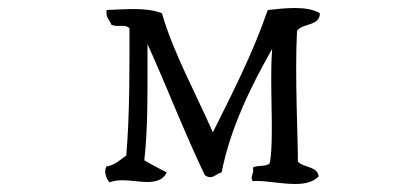

<svg xmlns="http://www.w3.org/2000/svg" viewBox="-20 -500 1040 479"><path d="M778 -467C746 -486 694 -480 648 -475C610 -365 560 -268 511 -170C469 -266 412 -369 384 -467C345 -482 298 -477 246 -475C243 -456 254 -450 258 -438C277 -431 289 -441 303 -430C303 -337 304 -216 295 -112C280 -102 268 -88 246 -85C238 -74 245 -52 254 -45C281 -57 321 -45 352 -46C371 -47 388 -52 396 -70C377 -79 358 -90 340 -100C349 -178 348 -268 348 -345V-390C397 -282 440 -169 491 -63C510 -50 517 -66 533 -70C554 -179 607 -287 659 -378C659 -378 657 -349 657 -334C655 -257 663 -144 653 -93C645 -83 622 -89 611 -82C615 -67 602 -58 611 -48C635 -51 679 -41 717 -41C741 -41 762 -46 775 -60C772 -86 737 -81 723 -97C724 -142 715 -311 721 -423C735 -443 778 -434 778 -467Z"/></svg>

Font: Yuji Syuku Std R
Style: Regular
Weight: 400
Designer: Kataoka Yuji
Foundry: Kinuta Font Factory
Version: Version 3.000;hotconv 1.0.111;makeotfexe 2.5.65597